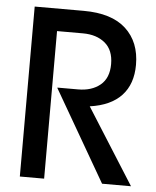

<svg xmlns="http://www.w3.org/2000/svg" viewBox="-51 -744 640 788"><g transform="rotate(5 269.0 -350.0)"><path d="M60.1 -700.2H262.2Q377.4 -700.2 436.3 -646Q495.1 -591.8 495.1 -498Q495.1 -418.9 451.2 -371.6Q407.2 -324.2 320.8 -312L518.1 0H398.9L182.1 -375V-377H267.1Q323.2 -377 358.2 -405.8Q393.1 -434.6 393.1 -492.2Q393.1 -549.8 358.2 -578.9Q323.2 -607.9 267.1 -607.9H160.2V0H60.1Z"/></g></svg>

Font: TASA Explorer Medium
Style: Regular
Weight: 500
Designer: Weizhong Zhang
Foundry: Local Remote
Version: Version 1.000;Glyphs 3.1.2 (3151)